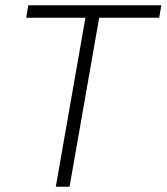

<svg xmlns="http://www.w3.org/2000/svg" viewBox="-20 -706 630 726"><path d="M191 0 303 -639H79L87 -686H590L582 -639H355L243 0Z"/></svg>

Font: Archivo SemiCondensed Thin
Style: Italic
Weight: 250
Width: 4
Italic angle: -10°
Designer: Hector Gatti
Foundry: Omnibus-Type
Version: Version 2.001